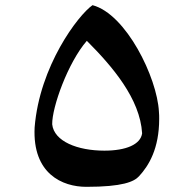

<svg xmlns="http://www.w3.org/2000/svg" viewBox="-20 -723 740 743"><path d="M314 0C455 0 499 -20 518 -41C556 -82 596 -148 596 -263C596 -272 596 -281 595 -291C588 -423 468 -669 338 -703C282 -664 133 -467 114 -230C105 -50 222 0 314 0ZM384 -140C280 -140 189 -176 182 -242C181 -308 243 -481 316 -565C415 -466 522 -341 530 -207C524 -164 468 -140 384 -140Z"/></svg>

Font: Kawkab Mono
Style: Bold
Weight: 700
Monospace: yes
Designer: Abdullah Arif
Foundry: Abdullah Arif
Version: Version 1.000;PS 000.500;hotconv 1.0.88;makeotf.lib2.5.64775